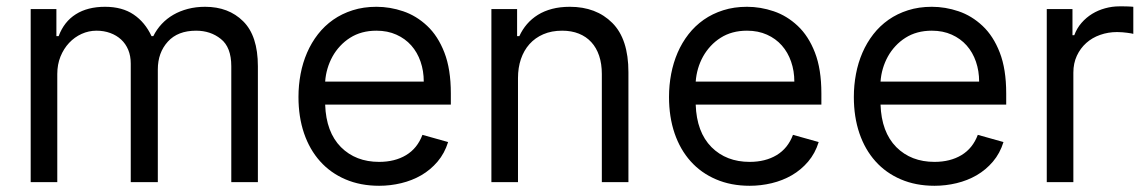

<svg xmlns="http://www.w3.org/2000/svg" viewBox="-20 -574 3614 605"><path d="M76.7 0V-545.5H157.7V-460.2H164.8Q181.8 -505.7 218.9 -529.1Q256 -552.6 311.1 -552.6Q365.1 -552.6 401.1 -528.2Q437.1 -503.9 457.4 -460.2H463.1Q473.7 -481.5 489.7 -498.6Q505.7 -515.6 526.3 -527.5Q546.9 -539.4 572.1 -546Q597.3 -552.6 626.4 -552.6Q700.3 -552.6 746.1 -507.1Q792.6 -461.3 792.6 -365.1V0H708.8V-365.1Q708.8 -425.4 675.8 -451.3Q643.5 -477.3 598 -477.3Q540.1 -477.3 508.9 -442.8Q477.3 -408 477.3 -355.1V0H392V-373.6Q392 -397.7 384.1 -416.9Q376.1 -436.1 361.7 -449.4Q347.3 -462.7 327.4 -470Q307.5 -477.3 284.1 -477.3Q259.6 -477.3 237.2 -467.2Q214.8 -457 197.8 -438.9Q180.8 -420.8 170.6 -395.8Q160.5 -370.7 160.5 -340.9V0Z M920.5 -268.5Q920.5 -305.4 927.2 -340.9Q933.9 -376.4 947.6 -408Q961.3 -439.6 981.9 -466.1Q1002.5 -492.5 1029.8 -511.7Q1057.2 -530.9 1091.3 -541.7Q1125.4 -552.6 1166.2 -552.6Q1208.8 -552.6 1250.4 -538.5Q1291.9 -524.5 1326 -492.5Q1360.1 -460.6 1380.3 -408.4Q1400.6 -356.2 1400.6 -279.8V-244.3H1004.6Q1007.5 -157.7 1054.3 -110.4Q1100.9 -63.9 1174.7 -63.9Q1224.1 -63.9 1259.6 -85.2Q1295.1 -106.5 1311.1 -149.1L1392 -126.4Q1381 -90.9 1358.8 -64.8Q1336.6 -38.7 1307.5 -21.8Q1278.4 -5 1244.1 3.2Q1209.9 11.4 1174.7 11.4Q1115.8 11.4 1068.5 -8.9Q1021.3 -29.1 988.5 -65.9Q955.6 -102.6 938 -154.1Q920.5 -205.6 920.5 -268.5ZM1004.6 -316.8H1315.3Q1315.3 -350.5 1305.2 -379.8Q1295.1 -409.1 1275.9 -430.8Q1256.7 -452.4 1229 -464.8Q1201.3 -477.3 1166.2 -477.3Q1118.3 -477.3 1083.1 -454.9Q1065.7 -443.9 1051.7 -428.8Q1037.6 -413.7 1027.7 -395.8Q1017.8 -377.8 1011.9 -357.8Q1006 -337.7 1004.6 -316.8Z M1528.4 -545.5H1609.4V-460.2H1616.5Q1626.1 -481.2 1640.6 -498Q1655.2 -514.9 1674.9 -527.2Q1694.6 -539.4 1719.6 -546Q1744.7 -552.6 1775.6 -552.6Q1858.7 -552.6 1909.4 -501.8Q1960.2 -451 1960.2 -346.6V0H1876.4V-340.9Q1876.4 -372.9 1867.9 -398.3Q1859.4 -423.7 1843.2 -441.2Q1827.1 -458.8 1804 -468Q1780.9 -477.3 1751.4 -477.3Q1718 -477.3 1692.1 -466.1Q1666.2 -454.9 1648.4 -435Q1630.7 -415.1 1621.4 -387.8Q1612.2 -360.4 1612.2 -328.1V0H1528.4Z M2088.1 -268.5Q2088.1 -305.4 2094.8 -340.9Q2101.6 -376.4 2115.2 -408Q2128.9 -439.6 2149.5 -466.1Q2170.1 -492.5 2197.4 -511.7Q2224.8 -530.9 2258.9 -541.7Q2293 -552.6 2333.8 -552.6Q2376.4 -552.6 2418 -538.5Q2459.5 -524.5 2493.6 -492.5Q2527.7 -460.6 2547.9 -408.4Q2568.2 -356.2 2568.2 -279.8V-244.3H2172.2Q2175.1 -157.7 2221.9 -110.4Q2268.5 -63.9 2342.3 -63.9Q2391.7 -63.9 2427.2 -85.2Q2462.7 -106.5 2478.7 -149.1L2559.7 -126.4Q2548.7 -90.9 2526.5 -64.8Q2504.3 -38.7 2475.1 -21.8Q2446 -5 2411.8 3.2Q2377.5 11.4 2342.3 11.4Q2283.4 11.4 2236.2 -8.9Q2188.9 -29.1 2156.1 -65.9Q2123.2 -102.6 2105.6 -154.1Q2088.1 -205.6 2088.1 -268.5ZM2172.2 -316.8H2483Q2483 -350.5 2472.8 -379.8Q2462.7 -409.1 2443.5 -430.8Q2424.4 -452.4 2396.7 -464.8Q2369 -477.3 2333.8 -477.3Q2285.9 -477.3 2250.7 -454.9Q2233.3 -443.9 2219.3 -428.8Q2205.3 -413.7 2195.3 -395.8Q2185.4 -377.8 2179.5 -357.8Q2173.7 -337.7 2172.2 -316.8Z M2670.5 -268.5Q2670.5 -305.4 2677.2 -340.9Q2683.9 -376.4 2697.6 -408Q2711.3 -439.6 2731.9 -466.1Q2752.5 -492.5 2779.8 -511.7Q2807.2 -530.9 2841.3 -541.7Q2875.4 -552.6 2916.2 -552.6Q2958.8 -552.6 3000.4 -538.5Q3041.9 -524.5 3076 -492.5Q3110.1 -460.6 3130.3 -408.4Q3150.6 -356.2 3150.6 -279.8V-244.3H2754.6Q2757.5 -157.7 2804.3 -110.4Q2850.9 -63.9 2924.7 -63.9Q2974.1 -63.9 3009.6 -85.2Q3045.1 -106.5 3061.1 -149.1L3142 -126.4Q3131 -90.9 3108.8 -64.8Q3086.6 -38.7 3057.5 -21.8Q3028.4 -5 2994.1 3.2Q2959.9 11.4 2924.7 11.4Q2865.8 11.4 2818.5 -8.9Q2771.3 -29.1 2738.5 -65.9Q2705.6 -102.6 2688 -154.1Q2670.5 -205.6 2670.5 -268.5ZM2754.6 -316.8H3065.3Q3065.3 -350.5 3055.2 -379.8Q3045.1 -409.1 3025.9 -430.8Q3006.7 -452.4 2979 -464.8Q2951.3 -477.3 2916.2 -477.3Q2868.3 -477.3 2833.1 -454.9Q2815.7 -443.9 2801.7 -428.8Q2787.6 -413.7 2777.7 -395.8Q2767.8 -377.8 2761.9 -357.8Q2756 -337.7 2754.6 -316.8Z M3278.4 0V-545.5H3359.4V-463.1H3365.1Q3373.2 -485.1 3388 -502Q3402.7 -518.8 3421.5 -530.4Q3440.3 -541.9 3462.4 -547.9Q3484.4 -554 3507.1 -554Q3512.1 -554 3518.3 -554Q3524.5 -554 3530.5 -553.8Q3536.6 -553.6 3542.1 -553.3Q3547.6 -552.9 3551.1 -552.6V-467.3Q3549 -468 3543.9 -468.9Q3538.7 -469.8 3531.8 -470.7Q3524.9 -471.6 3516.7 -472.3Q3508.5 -473 3500 -473Q3471.9 -473 3446.7 -464.1Q3421.5 -455.3 3402.9 -438.6Q3384.2 -421.9 3373.2 -398.3Q3362.2 -374.6 3362.2 -345.2V0Z"/></svg>

Font: Inter P
Style: Regular
Weight: 400
Designer: Rasmus Andersson
Foundry: rsms
Version: Version 3.018;git-588b23468